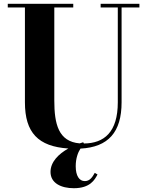

<svg xmlns="http://www.w3.org/2000/svg" viewBox="-20 -770 780 1013"><path d="M494.5 150.5 480 142C466.5 166.5 453 185.5 427.5 185.5C398.5 185.5 379.5 158 379.5 107C379.5 66.5 391 34.5 404.5 14C551.5 6.5 621.5 -73 621.5 -230V-730.5H715.5V-750H511V-730.5H601.5V-230C601.5 -73.5 530 -13.5 422.5 -13L419 -19.5C413 -18 407 -16 400.5 -13.5C288.5 -23 266.5 -115 266.5 -240V-730.5H366.5V-750H21V-730.5H111.5V-230C111.5 -70 181.5 3 340.5 13.5C289.5 42 246.5 84 246.5 137C246.5 197 303.5 223 369.5 223C455.5 223 480 178.5 494.5 150.5Z"/></svg>

Font: Bodoni* 11pt
Style: Bold
Weight: 700
Version: Version 2.3